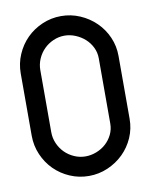

<svg xmlns="http://www.w3.org/2000/svg" viewBox="-71 -633 536 686"><g transform="rotate(-10 197.5 -290.0)"><path d="M197 0Q161 0 128.5 -14Q96 -28 72 -52Q48 -76 34 -108.5Q20 -141 20 -177V-403Q20 -439 34 -471.5Q48 -504 72 -528Q96 -552 128.5 -566Q161 -580 197 -580Q233 -580 265.5 -566Q298 -552 322.5 -528Q347 -504 361 -472Q375 -440 375 -404V-176Q375 -140 361 -108Q347 -76 322.5 -52Q298 -28 265.5 -14Q233 0 197 0ZM304 -408Q304 -429 295 -447.5Q286 -466 271 -479.5Q256 -493 236.5 -501Q217 -509 197 -509Q176 -509 156.5 -500.5Q137 -492 122.5 -477.5Q108 -463 99.5 -443.5Q91 -424 91 -403V-177Q91 -156 99.5 -136.5Q108 -117 122.5 -102.5Q137 -88 156.5 -79.5Q176 -71 197 -71Q217 -71 236.5 -78.5Q256 -86 271 -99.5Q286 -113 295 -131.5Q304 -150 304 -171Z"/></g></svg>

Font: Googee
Style: Regular
Weight: 400
Designer: Peter Wiegel
Foundry: CATFonts Peter Wiegel
Version: 1.000